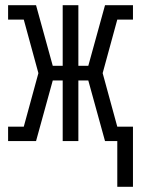

<svg xmlns="http://www.w3.org/2000/svg" viewBox="-20 -540 540 735"><path d="M429 175V0H382L318 -232H280V0H220V-232H182L118 0H11V-55H71L127 -260L71 -465H11V-520H118L182 -288H220V-520H280V-288H318L382 -520H489V-465H429L373 -260L429 -55H489V175Z"/></svg>

Font: Iosevka Curly Slab Light
Style: Regular
Weight: 300
Monospace: yes
Designer: Belleve Invis
Foundry: Belleve Invis
Version: Version 22.1.2; ttfautohint (v1.8.4)